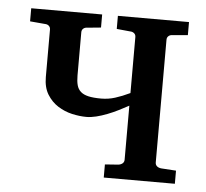

<svg xmlns="http://www.w3.org/2000/svg" viewBox="-42 -526 611 570"><g transform="rotate(5 264.0 -241.0)"><path d="M287.1 0V-39.1L327.1 -42Q334.5 -43 339.4 -47.1Q344.2 -51.3 344.2 -58.1V-219.2Q330.1 -211.4 314 -203.4Q297.9 -195.3 281.5 -189Q265.1 -182.6 249.3 -178.7Q233.4 -174.8 220.2 -174.8Q199.7 -174.8 177 -179.9Q154.3 -185.1 134.8 -197.5Q115.2 -210 102.5 -230.7Q89.8 -251.5 89.8 -282.2V-423.8Q89.8 -430.7 85.2 -434.8Q80.6 -439 73.2 -439L28.8 -442.9V-481.9H240.2V-442.9L200.2 -439Q192.4 -439 187.7 -434.8Q183.1 -430.7 183.1 -423.8V-294.9Q183.1 -277.8 186.3 -266.1Q189.5 -254.4 197.8 -247.1Q206.1 -239.7 220.7 -236.3Q235.4 -232.9 258.8 -232.9Q280.3 -232.9 300.5 -239.3Q320.8 -245.6 344.2 -256.8V-423.8Q344.2 -430.7 339.4 -434.8Q334.5 -439 327.1 -439L287.1 -442.9V-481.9H499V-442.9L454.1 -439Q446.3 -439 441.7 -434.8Q437 -430.7 437 -423.8V-58.1Q437 -51.3 441.7 -47.1Q446.3 -43 454.1 -42L499 -39.1V0Z"/></g></svg>

Font: Charis SIL Cyr
Style: Regular
Weight: 400
Foundry: SIL International
Version: Version 5.000